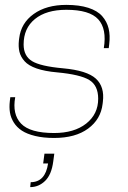

<svg xmlns="http://www.w3.org/2000/svg" viewBox="-20 -556 520 782"><path d="M212.9 -261.2Q162.6 -265.6 129.4 -277.1Q96.2 -288.6 80.1 -306.6Q64 -324.7 59.1 -345.2Q54.2 -365.7 57.1 -392.1L58.1 -399.9Q65.4 -461.9 117.2 -499Q168.9 -536.1 250 -536.1Q302.7 -536.1 339.8 -524.2Q377 -512.2 396.2 -490.2Q415.5 -468.3 422.4 -439.9Q429.2 -411.6 424.8 -376L422.9 -359.9H402.8Q415.5 -438.5 380.1 -477.3Q344.7 -516.1 250 -516.1Q168.5 -516.1 122.3 -478.5Q76.2 -440.9 76.2 -375Q76.2 -328.1 110.4 -307.1Q144.5 -286.1 236.8 -277.8Q334 -269 370.4 -235.8Q406.7 -202.6 398.9 -141.1L397.9 -132.8Q390.6 -70.3 338.9 -32.2Q287.1 5.9 200.2 5.9Q156.7 5.9 123.3 -2.2Q89.8 -10.3 69.1 -23.9Q48.3 -37.6 36.1 -57.1Q23.9 -76.7 20.5 -97.9Q17.1 -119.1 20 -144L22 -160.2H42Q29.3 -90.8 65.9 -52.5Q102.5 -14.2 200.2 -14.2Q282.2 -14.2 331.1 -52.7Q379.9 -91.3 379.9 -153.8Q379.9 -208 343.5 -230.2Q307.1 -252.4 212.9 -261.2ZM201.2 69.8 196.8 102.1Q189.9 155.3 163.8 180.7Q137.7 206.1 103 206.1L105 186Q164.6 186 175.8 109.9H155.8L161.1 69.8Z"/></svg>

Font: Cooper Hewitt
Style: Thin Italic
Weight: 702
Designer: Village Type and Design LLC
Foundry: Cooper Hewitt Smithsonian Design Museum
Version: 1.000